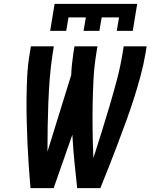

<svg xmlns="http://www.w3.org/2000/svg" viewBox="-20 -975 790 995"><path d="M138 0Q133 -57 129 -115Q125 -173 122.5 -230.5Q120 -288 118.5 -346.5Q117 -405 117.5 -463Q118 -521 121 -580Q124 -639 134 -698L140 -735H259L253 -698Q243 -634 238 -570Q233 -506 230.5 -442.5Q228 -379 227 -315.5Q226 -252 226 -189L349 -586Q350 -614 353 -642Q356 -670 360 -698L366 -735H485L479 -698Q468 -630 464.5 -562Q461 -494 460 -426Q459 -358 460 -290.5Q461 -223 464 -156Q486 -224 507 -291.5Q528 -359 548 -426.5Q568 -494 586 -562Q604 -630 615 -698L621 -735H740L734 -698Q724 -639 708 -580Q692 -521 673.5 -463Q655 -405 633.5 -346.5Q612 -288 590.5 -230.5Q569 -173 546 -115Q523 -57 500 0H380Q372 -69 365.5 -138Q359 -207 355 -277L258 0ZM240 -815 263 -955H691L668 -815H585L597 -885H507L495 -815H413L425 -885H335L323 -815Z"/></svg>

Font: Iosevka Aile
Style: Bold Italic
Weight: 700
Italic angle: -9°
Designer: Belleve Invis
Foundry: Belleve Invis
Version: Version 28.0.1; ttfautohint (v1.8.4)